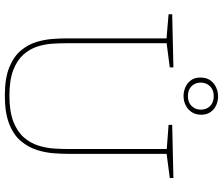

<svg xmlns="http://www.w3.org/2000/svg" viewBox="-84 -833 923 795"><g transform="rotate(90 377.5 -435.5)"><path d="M497 -687 717 -692V-677L610 -663L617 -671V-254Q617 -229 614.5 -195.5Q612 -162 601 -127Q590 -92 565 -61.5Q540 -31 494 -12.5Q448 6 376 6Q305 6 260 -12Q215 -30 190 -59.5Q165 -89 154.5 -123Q144 -157 141.5 -189Q139 -221 139 -245V-671L146 -663L39 -672V-687L259 -692V-677L152 -663L159 -671V-245Q159 -221 161 -190Q163 -159 173 -128Q183 -97 206 -71Q229 -45 270 -29Q311 -13 376 -13Q442 -13 484 -29.5Q526 -46 549.5 -73.5Q573 -101 583 -133.5Q593 -166 595 -197.5Q597 -229 597 -254V-671L604 -664L497 -672ZM377 -734Q359 -734 341.5 -741.5Q324 -749 312.5 -764.5Q301 -780 301 -804Q301 -828 312 -844Q323 -860 341 -868.5Q359 -877 379 -877Q398 -877 415 -869.5Q432 -862 443.5 -846.5Q455 -831 455 -807Q455 -784 444 -767.5Q433 -751 415.5 -742.5Q398 -734 377 -734ZM378 -752Q404 -752 419 -767.5Q434 -783 434 -806Q434 -829 419 -844Q404 -859 378 -859Q352 -859 337 -843.5Q322 -828 322 -805Q322 -782 337 -767Q352 -752 378 -752Z"/></g></svg>

Font: Bitter Thin Thin
Style: Regular
Weight: 250
Version: Version 2.002